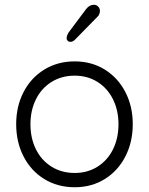

<svg xmlns="http://www.w3.org/2000/svg" viewBox="-20 -774 626 807"><path d="M48 -252Q48 -327 79 -387Q110 -447 166 -481.5Q222 -516 294 -516Q365 -516 420.5 -481.5Q476 -447 507 -387Q538 -327 538 -252Q538 -177 507 -116.5Q476 -56 420.5 -21.5Q365 13 294 13Q222 13 166 -21.5Q110 -56 79 -116.5Q48 -177 48 -252ZM478 -252Q478 -310 455 -356.5Q432 -403 390 -429.5Q348 -456 294 -456Q239 -456 196.5 -429.5Q154 -403 131 -356.5Q108 -310 108 -252Q108 -193 131 -146.5Q154 -100 196.5 -73.5Q239 -47 294 -47Q348 -47 390 -73.5Q432 -100 455 -146.5Q478 -193 478 -252ZM260 -612Q260 -624 268 -637L342 -736Q356 -754 375 -754Q385 -754 392.5 -746.5Q400 -739 400 -728Q400 -721 397 -714Q394 -707 390 -704L295 -607Q286 -598 275 -598Q269 -598 264.5 -602.5Q260 -607 260 -612Z"/></svg>

Font: Tsukimi Rounded
Style: Regular
Weight: 400
Designer: Takashi Funayama
Foundry: Takashi Funayama
Version: Version 1.032; ttfautohint (v1.8.3)